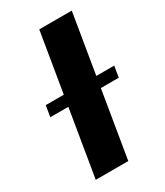

<svg xmlns="http://www.w3.org/2000/svg" viewBox="-183 -804 757 881"><g transform="rotate(-30 195.5 -364.0)"><path d="M348.6 -727.5 228 0H55.7L176.3 -727.5ZM18.6 -353 28.3 -411.6H391.1L381.3 -353Z"/></g></svg>

Font: Inter 16pt ExtraBold
Style: Italic
Weight: 800
Italic angle: -9.3988°
Version: Version 4.001;git-66647c0bb